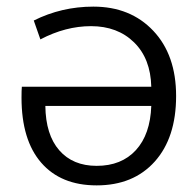

<svg xmlns="http://www.w3.org/2000/svg" viewBox="-20 -550 592 580"><path d="M437 -288Q435 -373 385 -422Q335 -471 255 -471Q178 -471 102 -431L82 -488Q166 -530 262 -530Q374 -530 443 -457Q512 -384 512 -260Q512 -134 447.5 -62Q383 10 272 10Q164 10 104.5 -58.5Q45 -127 45 -255Q45 -278 46 -288ZM437 -230H117Q118 -143 159 -96Q200 -49 272 -49Q347 -49 390.5 -96.5Q434 -144 437 -230Z"/></svg>

Font: M PLUS 1p
Style: Regular
Weight: 400
Version: Version 1.062